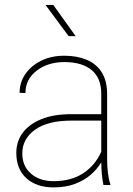

<svg xmlns="http://www.w3.org/2000/svg" viewBox="-20 -770 554 799"><path d="M294.9 -619.6H265.6L169.4 -749.5H201.7ZM425.8 -106.4Q425.8 -78.1 429.2 -49.8Q432.6 -21.5 439 -4.4V0H410.6Q401.9 -40.5 401.4 -94.7Q384.8 -66.4 357.4 -42.7Q330.1 -19 291.5 -4.6Q252.9 9.8 202.6 9.8Q132.3 9.8 90.1 -28.1Q47.9 -65.9 47.9 -133.8Q47.9 -181.2 74.5 -217.3Q101.1 -253.4 152.3 -274.2Q203.6 -294.9 276.4 -294.9H401.4V-379.4Q401.4 -445.3 361.3 -478.5Q321.3 -511.7 247.6 -511.7Q179.2 -511.7 132.6 -475.8Q85.9 -439.9 85.9 -382.8L61.5 -383.8Q61.5 -426.8 85.4 -461.7Q109.4 -496.6 151.4 -517.3Q193.4 -538.1 247.6 -538.1Q299.8 -538.1 340.1 -521.5Q380.4 -504.9 403.1 -469.5Q425.8 -434.1 425.8 -378.4ZM202.6 -16.1Q275.9 -16.1 325.9 -48.8Q376 -81.5 401.4 -138.7V-268.1H277.8Q178.2 -268.1 125.5 -230Q72.8 -191.9 72.8 -131.8Q72.8 -78.6 108.9 -47.4Q145 -16.1 202.6 -16.1Z"/></svg>

Font: Robert Sans Thin
Style: Regular
Weight: 100
Designer: Christian Robertson (extended by Adam Twardoch)
Foundry: Google
Version: Version 12.135;April 2, 2019;FontCreator 11.5.0.2425 64-bit;